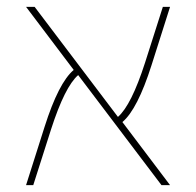

<svg xmlns="http://www.w3.org/2000/svg" viewBox="-20 -540 572 560"><path d="M476 0H451L208 -321Q169 -287 129 -163L77 0H56L110 -170Q151 -299 195 -336L56 -520H81L324 -199Q363 -233 403 -357L455 -520H476L422 -350Q381 -221 337 -184Z"/></svg>

Font: M PLUS 1p Thin
Style: Regular
Weight: 250
Version: Version 1.062